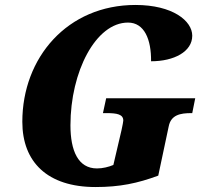

<svg xmlns="http://www.w3.org/2000/svg" viewBox="-20 -744 836 774"><path d="M365 10C463 10 534 -5 618 -36L660 -234C669 -281 707 -288 751 -288H755L767 -348H408L395 -288H410C452 -288 477 -283 477 -258C477 -253 474 -240 470 -220L437 -79C418 -71 394 -65 371 -65C295 -65 264 -136 264 -239C264 -455 366 -653 496 -653C562 -653 590 -585 589 -497C682 -497 755 -536 755 -600C755 -660 676 -724 526 -724C252 -724 70 -512 70 -253C70 -91 171 10 365 10Z"/></svg>

Font: Noto Serif SemiCondensed Black
Style: Italic
Weight: 900
Width: 4
Italic angle: -12°
Designer: Monotype Design Team
Foundry: Monotype Imaging Inc.
Version: Version 2.014